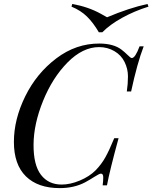

<svg xmlns="http://www.w3.org/2000/svg" viewBox="-20 -944 776 978"><path d="M631.8 -555.2Q631.8 -592.8 614.7 -627.9Q597.7 -663.1 562.5 -683.6Q527.3 -704.1 484.9 -704.1Q401.4 -704.1 324.2 -626Q247.1 -547.9 199.2 -429.7Q151.4 -311.5 150.9 -207Q150.4 -103.5 188.5 -53.7Q226.6 -3.9 293.9 -3.9Q337.9 -3.9 386.7 -24.4Q435.5 -44.9 466.8 -76.2Q497.1 -107.4 516.6 -142.6Q536.1 -177.2 562 -240.2H584Q538.6 -74.2 524.9 0H502.9Q505.9 -21.5 505.9 -40.5Q505.9 -59.6 494.1 -59.6Q486.3 -59.6 461.9 -43.9Q437.5 -28.3 413.1 -15.1Q357.4 14.2 284.2 14.2Q172.9 14.2 111.8 -45.9Q50.8 -106 50.8 -221.2Q50.8 -335.9 108.4 -453.1Q166 -570.3 266.6 -646.5Q367.2 -722.7 486.8 -722.2Q558.6 -721.7 598.6 -691.4Q615.2 -678.7 630.4 -663.6Q645 -648.4 651.4 -648.4Q668.9 -648.4 690.9 -708H711.9Q678.7 -621.6 647.9 -478H626Q631.8 -517.1 631.8 -555.2ZM348.1 -923.8Q429.7 -909.2 493.2 -874Q517.6 -860.4 525.4 -856Q637.2 -903.3 731.4 -923.8L736.3 -910.2Q664.1 -887.7 601.6 -853Q539.1 -818.4 501.5 -779.8H483.4Q455.1 -828.1 423.3 -859.4Q391.6 -890.6 344.2 -910.2Z"/></svg>

Font: PlayfairDisplay-Italic
Style: Italic
Weight: 400
Italic angle: -14°
Designer: Claus Eggers Sørensen
Foundry: Claus Eggers Sørensen
Version: Version 1.002;PS 001.002;hotconv 1.0.70;makeotf.lib2.5.58329